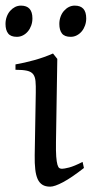

<svg xmlns="http://www.w3.org/2000/svg" viewBox="-22 -663 337 697"><path d="M282.7 -53.2Q237.8 -18.1 207 -1.7Q176.3 14.6 160.2 14.6Q143.1 14.6 132.1 7.8Q121.1 1 114.7 -12.9Q108.4 -26.9 106 -48.3Q103.5 -69.8 104 -99.1L107.9 -326.7Q108.4 -352.1 106.9 -368.2Q105.5 -384.3 98.4 -393.6Q91.3 -402.8 76.2 -406.2Q61 -409.7 34.2 -409.7V-429.2Q65.9 -434.6 102.1 -444.6Q138.2 -454.6 170.4 -468.8L186 -449.2L181.2 -147.9Q180.7 -114.3 182.1 -94.7Q183.6 -75.2 186.5 -65.2Q189.5 -55.2 193.6 -52.7Q197.8 -50.3 203.1 -50.3Q210.4 -50.3 228.8 -54.9Q247.1 -59.6 277.8 -75.2ZM291 -596.2Q291 -582.5 286.6 -570.3Q282.2 -558.1 274.7 -549.1Q267.1 -540 256.8 -534.7Q246.6 -529.3 234.4 -529.3Q212.4 -529.3 202.9 -541.5Q193.4 -553.7 193.4 -576.2Q193.4 -589.8 197.8 -602.1Q202.1 -614.3 210 -623.3Q217.8 -632.3 227.8 -637.5Q237.8 -642.6 249.5 -642.6Q291 -642.6 291 -596.2ZM95.7 -596.2Q95.7 -582.5 91.3 -570.3Q86.9 -558.1 79.3 -549.1Q71.8 -540 61.5 -534.7Q51.3 -529.3 39.1 -529.3Q17.1 -529.3 7.6 -541.5Q-2 -553.7 -2 -576.2Q-2 -589.8 2.4 -602.1Q6.8 -614.3 14.6 -623.3Q22.5 -632.3 32.5 -637.5Q42.5 -642.6 54.2 -642.6Q95.7 -642.6 95.7 -596.2Z"/></svg>

Font: Gentium Unicode
Style: Regular
Weight: 400
Version: Version 1.009